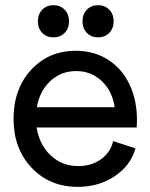

<svg xmlns="http://www.w3.org/2000/svg" viewBox="-20 -708 580 740"><path d="M279.8 12.2Q171.4 12.2 101.8 -61.5Q32.2 -135.3 32.2 -250Q32.2 -364.7 99.6 -438.5Q167 -512.2 272 -512.2Q347.2 -512.2 403.1 -473.4Q459 -434.6 485.8 -367.4Q512.7 -300.3 506.8 -216.8H121.1Q131.8 -149.9 175.5 -108.9Q219.2 -67.9 282.2 -67.9Q333 -67.9 369.9 -94.7Q406.7 -121.6 416 -164.1L502 -136.2Q483.9 -70.3 422.4 -29.1Q360.8 12.2 279.8 12.2ZM401.1 -581.3Q384.3 -564 357.9 -564Q331.5 -564 314.7 -581.3Q297.9 -598.6 297.9 -626Q297.9 -653.3 314.7 -670.7Q331.5 -688 357.9 -688Q384.3 -688 401.1 -670.7Q418 -653.3 418 -626Q418 -598.6 401.1 -581.3ZM229.2 -581.3Q212.4 -564 186 -564Q159.7 -564 142.8 -581.3Q126 -598.6 126 -626Q126 -653.3 142.8 -670.7Q159.7 -688 186 -688Q212.4 -688 229.2 -670.7Q246.1 -653.3 246.1 -626Q246.1 -598.6 229.2 -581.3ZM122.1 -294.9H421.9Q412.6 -357.9 371.8 -396Q331.1 -434.1 273.9 -434.1Q215.3 -434.1 174.1 -395.8Q132.8 -357.4 122.1 -294.9Z"/></svg>

Font: Apfel Grotezk
Style: Regular
Weight: 400
Designer: Luigi Gorlero
Foundry: © 2023, Luigi Gorlero & Collletttivo
Version: Version 2.000;Glyphs 3.2 (3217)